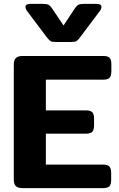

<svg xmlns="http://www.w3.org/2000/svg" viewBox="-20 -968 614 988"><path d="M221 -776 121 -909Q111 -922 111 -932Q111 -948 135 -948H200Q221 -948 229.5 -943.5Q238 -939 247 -926L307 -837L366 -926Q375 -939 383.5 -943.5Q392 -948 413 -948H478Q502 -948 502 -932Q502 -922 492 -909L392 -776Q381 -761 373.5 -756.5Q366 -752 346 -752H267Q247 -752 240 -756.5Q233 -761 221 -776ZM51 -43V-636Q51 -658 61.5 -669Q72 -680 96 -680H511Q535 -680 544 -670.5Q553 -661 553 -638V-601Q553 -578 544 -568Q535 -558 511 -558H216V-400H422Q446 -400 455 -390.5Q464 -381 464 -358V-323Q464 -300 455 -290Q446 -280 422 -280H216V-121H510Q534 -121 543 -111Q552 -101 552 -78V-42Q552 -19 543 -9.5Q534 0 510 0H96Q72 0 61.5 -10.5Q51 -21 51 -43Z"/></svg>

Font: Mitr Medium
Style: Regular
Weight: 500
Designer: Thanarat Vachiruckul
Foundry: Cadson Demak
Version: Version 1.002